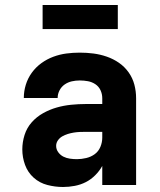

<svg xmlns="http://www.w3.org/2000/svg" viewBox="-20 -738 640 766"><path d="M232 8H231Q200 8 169 0Q138 -8 114.5 -29Q91 -50 80 -80Q69 -110 69 -142Q69 -171 78 -199.5Q87 -228 106.5 -250Q126 -272 152 -286.5Q178 -301 206 -309Q234 -317 263.5 -320Q293 -323 322 -323H388V-346Q388 -363 381 -378Q374 -393 360.5 -402Q347 -411 331 -414Q315 -417 298 -417Q282 -417 266.5 -413.5Q251 -410 238 -401Q225 -392 217.5 -377.5Q210 -363 210 -347H75Q75 -374 83 -400Q91 -426 107 -448Q123 -470 145 -486Q167 -502 192.5 -511.5Q218 -521 244.5 -524.5Q271 -528 298 -528Q326 -528 353 -524.5Q380 -521 406 -512Q432 -503 454.5 -487.5Q477 -472 493 -449.5Q509 -427 516 -400.5Q523 -374 523 -346V0H388V-76Q377 -56 360 -39Q343 -22 322.5 -11.5Q302 -1 278.5 3.5Q255 8 232 8ZM287 -103Q305 -103 324 -107.5Q343 -112 358 -123Q373 -134 380.5 -152Q388 -170 388 -189V-212H322Q310 -212 298 -211.5Q286 -211 274 -209Q262 -207 250.5 -203.5Q239 -200 228.5 -194Q218 -188 211 -178Q204 -168 204 -156Q204 -142 212.5 -130.5Q221 -119 233 -113Q245 -107 259 -105Q273 -103 287 -103ZM450 -622H150V-718H450Z"/></svg>

Font: Iosevka Custom Heavy Extended
Style: Regular
Weight: 900
Width: 7
Monospace: yes
Designer: Belleve Invis
Foundry: Belleve Invis
Version: Version 11.2.4; ttfautohint (v1.8.4)